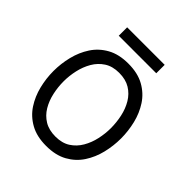

<svg xmlns="http://www.w3.org/2000/svg" viewBox="-232 -1024 1194 1194"><g transform="rotate(45 365.0 -427.0)"><path d="M365 12Q282.5 12 225.5 -19.8Q168.5 -51.5 134 -104.2Q99.5 -157 83.8 -221Q68 -285 68 -350Q68 -415 83.8 -479Q99.5 -543 134 -595.8Q168.5 -648.5 225.5 -680.2Q282.5 -712 365 -712Q448 -712 505 -680.2Q562 -648.5 596.5 -595.8Q631 -543 646.5 -479Q662 -415 662 -350Q662 -285 646.5 -221Q631 -157 596.5 -104.2Q562 -51.5 505 -19.8Q448 12 365 12ZM365 -70Q423 -70 462.5 -95.5Q502 -121 526.2 -162.8Q550.5 -204.5 561.2 -253.8Q572 -303 572 -350Q572 -401.5 561.2 -451.2Q550.5 -501 526.2 -541.8Q502 -582.5 462.5 -606.8Q423 -631 365 -631Q307.5 -631 268 -605.5Q228.5 -580 204.2 -538.2Q180 -496.5 169 -447Q158 -397.5 158 -350Q158 -298.5 169 -248.8Q180 -199 204.2 -158.5Q228.5 -118 268 -94Q307.5 -70 365 -70ZM200 -792V-866H530V-792Z"/></g></svg>

Font: Overpass
Style: Regular
Weight: 400
Designer: Delve Withrington, Dave Bailey, Thomas Jockin
Foundry: Delve Fonts LLC
Version: Version 4.000